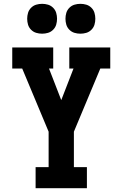

<svg xmlns="http://www.w3.org/2000/svg" viewBox="-20 -983 640 1003"><path d="M166 0V-110H234V-295L96 -625H44V-735H258V-625H236L300 -460L364 -625H342V-735H556V-625H504L366 -295V-110H434V0ZM400 -807Q384 -807 369 -811.5Q354 -816 342.5 -827.5Q331 -839 326.5 -854Q322 -869 322 -885Q322 -901 326.5 -916Q331 -931 342.5 -942.5Q354 -954 369 -958.5Q384 -963 400 -963Q416 -963 431 -958.5Q446 -954 457.5 -942.5Q469 -931 473.5 -916Q478 -901 478 -885Q478 -869 473.5 -854Q469 -839 457.5 -827.5Q446 -816 431 -811.5Q416 -807 400 -807ZM200 -807Q184 -807 169 -811.5Q154 -816 142.5 -827.5Q131 -839 126.5 -854Q122 -869 122 -885Q122 -901 126.5 -916Q131 -931 142.5 -942.5Q154 -954 169 -958.5Q184 -963 200 -963Q216 -963 231 -958.5Q246 -954 257.5 -942.5Q269 -931 273.5 -916Q278 -901 278 -885Q278 -869 273.5 -854Q269 -839 257.5 -827.5Q246 -816 231 -811.5Q216 -807 200 -807Z"/></svg>

Font: Iosevka Slab XBdEx
Style: Regular
Weight: 800
Width: 7
Monospace: yes
Designer: Belleve Invis
Foundry: Belleve Invis
Version: Version 11.1.0; ttfautohint (v1.8.3)